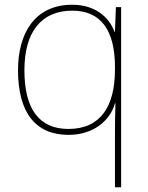

<svg xmlns="http://www.w3.org/2000/svg" viewBox="-20 -558 623 810"><path d="M465 -3V232H491V-528H469L465 -424H463C440 -487 380 -538 285 -538C124 -538 56 -414 56 -262C56 -84 129 11 269 11C370 11 443 -45 465 -122H467C466 -89 465 -35 465 -3ZM269 -14C145 -14 83 -98 83 -262C83 -422 153 -513 285 -513C406 -513 465 -430 465 -275V-265C465 -109 404 -14 269 -14Z"/></svg>

Font: Noto Sans Georgian Thin
Style: Regular
Weight: 100
Designer: Monotype Design Team, Akaki Razmadze
Foundry: Google LLC
Version: Version 2.005